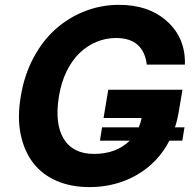

<svg xmlns="http://www.w3.org/2000/svg" viewBox="-20 -757 801 787"><path d="M736.2 -235.1 727.3 -180.4H674.4Q627.8 -90.2 541 -40.1Q454.2 9.9 346.9 9.9Q270.6 9.9 211.3 -16Q152 -41.9 115.2 -90.2Q78.5 -138.5 64.5 -207.6Q50.4 -276.6 65.3 -362.9Q79.5 -449.6 117.5 -520.6Q155.5 -591.6 209.2 -638.8Q262.8 -686.1 329.2 -711.6Q395.6 -737.2 467.7 -737.2Q590.6 -737.2 665.8 -668.7Q741.1 -600.1 737.9 -492.2H581.7Q575.6 -544.7 544.4 -573Q513.1 -601.2 455.3 -601.2Q413.4 -601.2 375.2 -585.2Q337 -569.2 306.1 -539.6Q275.2 -509.9 253.2 -465Q231.2 -420.1 221.9 -364.3Q203.1 -250.7 240.9 -188.4Q278.8 -126.1 365.4 -126.1Q456.3 -126.1 511.7 -180.4H389.6L398.4 -235.1H549Q556.8 -253.9 560.4 -273.4H404.5L423.7 -389.2H728L712.4 -297.6Q706.7 -263.8 697.1 -235.1Z"/></svg>

Font: Karasuma Gothic
Style: Bold Italic
Weight: 700
Italic angle: 9.39998°
Designer: Rasmus Andersson / Ryoko Nishizuka
Foundry: Genbu
Version: Version 1.00